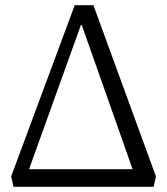

<svg xmlns="http://www.w3.org/2000/svg" viewBox="-20 -720 643 740"><path d="M32 0 23 -40 268 -700H340L581 -40L572 0ZM92 -68H491L295 -624H292Z"/></svg>

Font: Literata 12pt Light
Style: Regular
Weight: 300
Designer: Latin by Veronika Burian and Jose Scaglione. Greek by Irene Vlachou. Cyrillic by Vera Evstafieva.
Foundry: TypeTogether
Version: Version 3.002